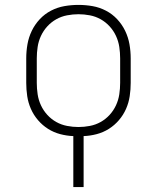

<svg xmlns="http://www.w3.org/2000/svg" viewBox="-20 -548 640 783"><path d="M279 215V7Q252 6 225.5 -1Q199 -8 176 -22.5Q153 -37 135 -58Q117 -79 106 -104Q95 -129 91 -156Q87 -183 87 -210V-310Q87 -339 92 -367.5Q97 -396 109.5 -422Q122 -448 142 -469.5Q162 -491 188 -504.5Q214 -518 242.5 -523Q271 -528 300 -528Q329 -528 357.5 -523Q386 -518 412 -504.5Q438 -491 458 -469.5Q478 -448 490.5 -422Q503 -396 508 -367.5Q513 -339 513 -310V-210Q513 -183 509 -156Q505 -129 494 -104Q483 -79 465 -58Q447 -37 424 -22.5Q401 -8 374.5 -1Q348 6 321 7V215ZM300 -30Q323 -30 346.5 -34.5Q370 -39 390.5 -50.5Q411 -62 427 -79.5Q443 -97 453 -118.5Q463 -140 466.5 -163.5Q470 -187 470 -210V-310Q470 -333 466.5 -356.5Q463 -380 453 -401.5Q443 -423 427 -440.5Q411 -458 390.5 -469.5Q370 -481 346.5 -485.5Q323 -490 300 -490Q277 -490 253.5 -485.5Q230 -481 209.5 -469.5Q189 -458 173 -440.5Q157 -423 147 -401.5Q137 -380 133.5 -356.5Q130 -333 130 -310V-210Q130 -187 133.5 -163.5Q137 -140 147 -118.5Q157 -97 173 -79.5Q189 -62 209.5 -50.5Q230 -39 253.5 -34.5Q277 -30 300 -30Z"/></svg>

Font: Iosevka Aile Extralight
Style: Regular
Weight: 200
Designer: Belleve Invis
Foundry: Belleve Invis
Version: Version 31.1.0; ttfautohint (v1.8.4)